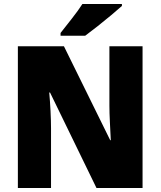

<svg xmlns="http://www.w3.org/2000/svg" viewBox="-20 -947 809 967"><path d="M698 0H466L232 -481H228Q232 -438 234.5 -387.5Q237 -337 237 -300V0H70V-714H302L535 -241H538Q536 -283 533.5 -331Q531 -379 531 -414V-714H698ZM594 -917Q574 -899 540.5 -871Q507 -843 471 -814.5Q435 -786 409 -767H285V-781Q310 -813 342 -853.5Q374 -894 395 -927H594Z"/></svg>

Font: Noto Sans Myanmar SemiCondensed Black
Style: Regular
Weight: 900
Width: 4
Designer: Monotype Design Team
Foundry: Monotype Imaging Inc.
Version: Version 2.107; ttfautohint (v1.8.4.7-5d5b)